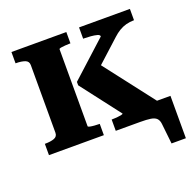

<svg xmlns="http://www.w3.org/2000/svg" viewBox="-118 -630 898 894"><g transform="rotate(-20 331.5 -183.5)"><path d="M93 -88V-423Q93 -442 75.5 -448.5Q58 -455 30 -455H29V-511H301V-455H298Q288 -455 275 -454Q262 -453 253 -451.5Q244 -450 244 -446V-65Q244 -62 253 -60Q262 -58 275 -57Q288 -56 298 -56H301V0H29V-56H30Q58 -56 75.5 -62.5Q93 -69 93 -88ZM593 0H360V-56H363Q373 -56 385.5 -57Q398 -58 407.5 -60Q417 -62 417 -65L268 -259V-276L445 -437Q445 -445 432 -448.5Q419 -452 401.5 -453.5Q384 -455 370 -455H364V-511H616V-455H615Q595 -455 576.5 -450Q558 -445 541.5 -435Q525 -425 510 -411L355 -270L380 -336L593 -60ZM454 0V-66H655V144H584L573 43Q571 25 561.5 15.5Q552 6 532.5 3Q513 0 481 0Z"/></g></svg>

Font: Roboto Serif 28pt SemiBold
Style: Regular
Weight: 600
Designer: Greg Gazdowicz
Foundry: Commercial Type
Version: Version 1.008